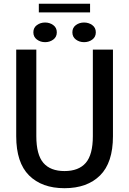

<svg xmlns="http://www.w3.org/2000/svg" viewBox="-20 -1005 697 1036"><path d="M589.5 -270Q589.5 -127.5 520 -58.5Q450.5 10.5 328 10.5Q206 10.5 136.8 -58.5Q67.5 -127.5 67.5 -270V-737.5H176V-270.5Q176 -170.5 214 -126.2Q252 -82 328 -82Q404.5 -82 442.8 -126.2Q481 -170.5 481 -270.5V-737.5H589.5ZM223.5 -777.5Q198 -777.5 179 -791.8Q160 -806 160 -830.5Q160 -855.5 179 -869.5Q198 -883.5 223.5 -883.5Q248.5 -883.5 267.5 -869.5Q286.5 -855.5 286.5 -830.5Q286.5 -805.5 267.5 -791.5Q248.5 -777.5 223.5 -777.5ZM433.5 -777.5Q408 -777.5 389.2 -791.8Q370.5 -806 370.5 -830.5Q370.5 -855.5 389.2 -869.5Q408 -883.5 433.5 -883.5Q459 -883.5 478 -869.5Q497 -855.5 497 -830.5Q497 -805.5 478 -791.5Q459 -777.5 433.5 -777.5ZM189.5 -938V-985H466V-938Z"/></svg>

Font: Epilogue Medium
Style: Regular
Weight: 500
Designer: Tyler Finck
Foundry: Etcetera Type Co
Version: Version 2.111; ttfautohint (v1.8.3)